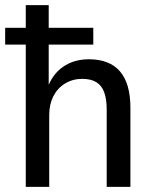

<svg xmlns="http://www.w3.org/2000/svg" viewBox="-22 -725 598 745"><path d="M78 0V-552H-2V-617H78V-705H167V-617H340V-552H167V-383H162Q181 -437 223 -466Q265 -495 323 -495Q403 -495 443.5 -448Q484 -401 484 -307V0H392V-301Q392 -340 382.5 -366.5Q373 -393 352 -406Q331 -419 297 -419Q260 -419 230.5 -401Q201 -383 185 -351.5Q169 -320 169 -279V0Z"/></svg>

Font: Nunito Sans 10pt SemiCondensed Medium
Style: Regular
Weight: 500
Width: 4
Designer: Vernon Adams
Foundry: Vernon Adams
Version: Version 3.101;gftools[0.9.27]